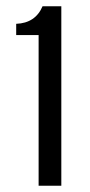

<svg xmlns="http://www.w3.org/2000/svg" viewBox="-20 -716 289 619"><path d="M177.7 -117.2H104.5V-603H32.2V-639.2Q94.2 -641.6 117.2 -695.8H177.7Z"/></svg>

Font: Coda
Style: Regular
Weight: 400
Designer: vernon adams
Foundry: vernon adams
Version: Version 2.001; ttfautohint (v0.8) -r 50 -G 200 -x